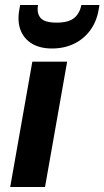

<svg xmlns="http://www.w3.org/2000/svg" viewBox="-20 -752 420 772"><path d="M21 0 110 -504H250L161 0ZM189 -557Q141 -557 108.5 -576.5Q76 -596 62.5 -631.5Q49 -667 58 -715L61 -732H133Q127 -699 143 -680Q159 -661 208 -661Q256 -661 278.5 -680Q301 -699 307 -732H380L377 -715Q369 -666 343 -630.5Q317 -595 277.5 -576Q238 -557 189 -557Z"/></svg>

Font: DM Sans ExtraBold
Style: Italic
Weight: 800
Italic angle: -10°
Designer: Colophon Foundry, Jonny Pinhorn
Foundry: Colophon Foundry
Version: Version 4.004;gftools[0.9.30]